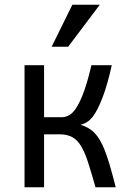

<svg xmlns="http://www.w3.org/2000/svg" viewBox="-20 -786 527 806"><path d="M266.1 -589.8H196.8L283.7 -766.1H398.9ZM165 -512.2V-293.9H236.8Q265.6 -293.9 285.6 -314.5Q305.7 -335 325.4 -383.5Q345.2 -432.1 363.8 -512.2H449.2Q430.7 -428.7 409.9 -375Q389.2 -321.3 368.9 -295.4Q348.6 -269.5 317.9 -262.2Q354.5 -251.5 377.4 -227.5Q400.4 -203.6 419.4 -156Q438.5 -108.4 465.8 0H380.9Q363.8 -60.1 350.3 -102.5Q336.9 -145 321 -171.6Q305.2 -198.2 283.7 -210.2Q262.2 -222.2 229 -222.2H165V0H83V-512.2Z"/></svg>

Font: ClearSansRegular
Style: Regular
Weight: 400
Foundry: Intel Corporation
Version: Version 1.00